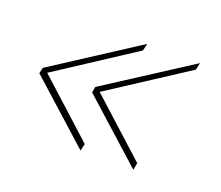

<svg xmlns="http://www.w3.org/2000/svg" viewBox="-72 -537 640 557"><g transform="rotate(20 248.5 -258.5)"><path d="M36 -268 297 -437 292 -415 53 -259 226 -102 221 -80 32 -250ZM198 -268 460 -437 455 -415 215 -259 388 -102 384 -80 195 -250Z"/></g></svg>

Font: Raleway-v4020 Thin
Style: Italic
Weight: 250
Italic angle: -12°
Designer: Matt McInerney, Pablo Impallari, Rodrigo Fuenzalida
Foundry: Matt McInerney, Pablo Impallari, Rodrigo Fuenzalida
Version: Version 4.020;PS 004.020;hotconv 1.0.88;makeotf.lib2.5.64775